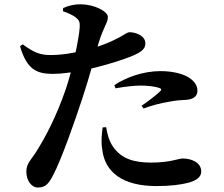

<svg xmlns="http://www.w3.org/2000/svg" viewBox="-20 -829 1040 891"><path d="M156.2 41.3C192.8 41.3 207.4 20.3 225.3 -13.8C264.4 -86.4 327 -265.3 364.1 -378.6C395.8 -473.6 424.9 -586 437.1 -628.2C460.2 -704 480.7 -723.4 480.7 -749.8C480.4 -777.4 415.9 -808.6 355.2 -809.1C326.3 -809.7 299.9 -803.3 272.9 -791.8L272.3 -776.8C296.5 -768.7 316.1 -759.5 331.2 -748.4C348 -734.9 351.1 -727.3 349.9 -701.9C346.2 -645.3 314.3 -499.2 284.4 -412.7C240.4 -285.9 191.6 -195.1 154.6 -135.4C127.1 -88.2 102.2 -73.7 102.2 -32.7C102.2 7.9 125.5 41.3 156.2 41.3ZM705.6 34.5C773 34.5 817.3 27.8 848.8 20.3C889.1 10.9 913.9 -6.5 913.9 -32.6C913.9 -76 867.4 -93.5 827.8 -93.5C808.2 -93.5 769.7 -74.5 682 -74.5C601.3 -74.5 542.9 -92.2 504.1 -148.9C484.4 -177.7 476.5 -213.7 472.7 -238.8L456.4 -237.8C452.4 -210 448.4 -171.3 454.1 -139C464.9 -27.4 552.8 34.5 705.6 34.5ZM227.1 -486.1C266.4 -486.1 324.4 -494.6 364.2 -502.4C438.1 -516.8 524.7 -543.5 560.3 -556.7C633 -582.6 654.6 -599.1 654.6 -627.2C654.6 -665.7 606.2 -679.5 581.2 -679.5C571.8 -679.5 556.9 -668.5 536.6 -657.1C497.7 -635.9 447.2 -613.7 370.8 -595.1C329.9 -585 267.1 -572.3 207.8 -573.8C165.6 -574.5 136.8 -585.5 85.4 -623.3L72.9 -614.4C105.2 -504.7 151 -486.1 227.1 -486.1ZM637 -338.2 645.9 -325.5C681.3 -338.4 724.5 -351 768.5 -357.5C794.5 -362.7 816 -364.5 833.5 -365C877.2 -365.9 896.2 -381.2 896.2 -408.6C896.2 -429.9 883.9 -452.4 853.7 -470.9C832.3 -483.3 790 -499 724.4 -499C643.3 -499 562.3 -468.7 510.5 -433.8L516 -419.2C561.2 -427.1 602.6 -431.9 634.1 -431.9C663.4 -431.9 699.3 -428.1 720.2 -420.6C728.4 -417.6 730.3 -412.6 724.9 -407.1C714.6 -395.5 666.4 -357.5 637 -338.2Z"/></svg>

Font: Source Han Serif TW VF
Style: Regular
Weight: 250
Designer: Ryoko NISHIZUKA 西塚涼子 (kana & ideographs); Frank Grießhammer (Latin, Greek & Cyrillic); Wenlong ZHANG 张文龙 (bopomofo); San
Foundry: Adobe
Version: Version 2.002;hotconv 1.1.0;makeotfexe 2.6.0